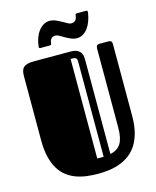

<svg xmlns="http://www.w3.org/2000/svg" viewBox="-133 -995 898 1104"><g transform="rotate(-15 316.0 -442.5)"><path d="M586.9 -252.4Q586.9 -196.8 576.2 -155Q565.4 -113.3 546.4 -83Q527.3 -52.7 501.5 -33.2Q475.6 -13.7 445.1 -2Q414.6 9.8 380.6 14.4Q346.7 19 312 19Q278.8 19 245.8 14.9Q212.9 10.7 183.3 0Q153.8 -10.7 128.4 -29.8Q103 -48.8 84.5 -79.1Q65.9 -109.4 55.4 -151.9Q44.9 -194.3 44.9 -252.4V-632.8Q44.9 -649.9 47.9 -662.6Q50.8 -675.3 59.1 -683.8Q67.4 -692.4 82 -696.8Q96.7 -701.2 120.1 -701.2H337.9Q366.2 -701.2 381.1 -692.9Q396 -684.6 402.1 -672.1Q408.2 -659.7 408.7 -645.8Q409.2 -631.8 409.2 -620.1V-72.8Q453.1 -81.5 472.7 -113.3Q492.2 -145 492.2 -207.5V-678.2Q492.2 -686.5 495.8 -693.8Q499.5 -701.2 512.2 -701.2H563Q567.4 -701.2 571.8 -700.7Q576.2 -700.2 579.6 -698Q583 -695.8 585 -691.2Q586.9 -686.5 586.9 -678.2ZM367.7 -628.9Q367.7 -639.6 366.2 -646Q364.7 -652.3 360.4 -655.5Q356 -658.7 348.6 -659.4Q341.3 -660.2 329.6 -660.2V-67.4H367.7ZM487.8 -904.3Q494.6 -904.3 495.4 -899.4Q496.1 -894.5 495.1 -889.2Q491.2 -864.3 482.9 -841.8Q474.6 -819.3 462.2 -802.5Q449.7 -785.6 433.3 -775.6Q417 -765.6 397 -765.6Q379.4 -765.6 362.3 -772.9Q345.2 -780.3 329.8 -789.1Q314.5 -797.9 301.8 -805.2Q289.1 -812.5 280.8 -812.5Q269.5 -812.5 262.9 -809.1Q256.3 -805.7 252.2 -799.8Q248 -793.9 246.3 -786.4Q244.6 -778.8 243.7 -771Q243.2 -768.1 240.5 -766.8Q237.8 -765.6 227.5 -765.6H178.7Q173.8 -765.6 172.1 -767.6Q170.4 -769.5 170.2 -772.5Q169.9 -775.4 170.7 -778.1Q171.4 -780.8 171.4 -782.2Q174.3 -806.6 182.6 -828.6Q190.9 -850.6 203.6 -866.9Q216.3 -883.3 232.9 -893.1Q249.5 -902.8 269.5 -902.8Q287.1 -902.8 304.2 -895.5Q321.3 -888.2 336.7 -879.6Q352.1 -871.1 364.7 -863.8Q377.4 -856.4 385.7 -856.4Q397 -856.4 403.8 -860.1Q410.6 -863.8 414.8 -869.6Q418.9 -875.5 420.7 -883.1Q422.4 -890.6 423.3 -898.9Q423.8 -901.9 425.8 -903.1Q427.7 -904.3 435.5 -904.3Z"/></g></svg>

Font: Fascinate Inline
Style: Regular
Weight: 900
Designer: Astigmatic (AOETI)
Foundry: Astigmatic (AOETI)
Version: Version 1.000